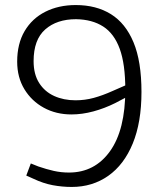

<svg xmlns="http://www.w3.org/2000/svg" viewBox="-20 -730 655 760"><path d="M280 -710Q361 -710 419 -674Q477 -638 508.5 -562.5Q540 -487 540 -366Q540 -246 505.5 -162Q471 -78 408.5 -34Q346 10 264 10Q226 10 188.5 3Q151 -4 111 -23L84 -35L102 -83L132 -71Q164 -60 193 -53.5Q222 -47 253 -47Q355 -47 415.5 -131.5Q476 -216 476 -375Q476 -476 454 -536.5Q432 -597 388.5 -625Q345 -653 281 -654Q205 -654 159 -613.5Q113 -573 113 -488Q113 -436 135 -401.5Q157 -367 194.5 -350Q232 -333 279 -333Q316 -333 351 -342.5Q386 -352 426 -370L490 -398L495 -353L436 -322Q394 -301 349.5 -289Q305 -277 263 -277Q202 -277 153.5 -303.5Q105 -330 76.5 -377Q48 -424 48 -486Q48 -557 77.5 -607Q107 -657 159.5 -683.5Q212 -710 280 -710Z"/></svg>

Font: REM Medium ExtraLight
Style: Regular
Weight: 250
Version: Version 1.005;gftools[0.9.28]